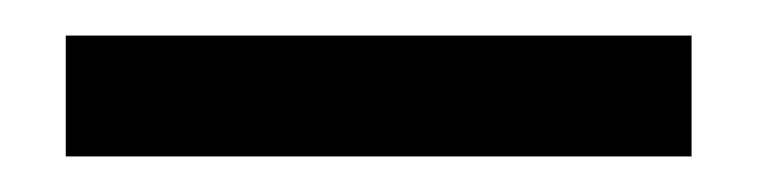

<svg xmlns="http://www.w3.org/2000/svg" viewBox="-20 -729 427 108"><path d="M369 -709V-641H17V-709Z"/></svg>

Font: A Bank Premium Regular
Style: Regular
Weight: 400
Designer: Ninad Kale (Devanagari), Jonny Pinhorn (Latin), Htun Naung (Myanmar)
Foundry: Indian Type Foundry
Version: 4.004